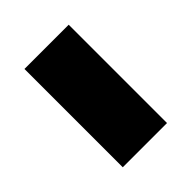

<svg xmlns="http://www.w3.org/2000/svg" viewBox="-24 -452 359 359"><g transform="rotate(45 155.0 -272.5)"><path d="M25 -214V-331H285V-214Z"/></g></svg>

Font: Noto Rashi Hebrew ExtraBold
Style: Regular
Weight: 800
Version: Version 1.006